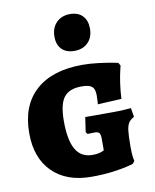

<svg xmlns="http://www.w3.org/2000/svg" viewBox="-85 -818 719 891"><g transform="rotate(-10 274.5 -372.5)"><path d="M24 -241Q24 -371 101.5 -441Q179 -511 322 -511Q356 -511 393 -506.5Q430 -502 455.5 -497.5Q481 -493 488 -491L496 -477Q495 -472 490 -451.5Q485 -431 480 -397Q475 -363 473 -324L361 -318Q361 -321 362 -332Q363 -343 363 -360Q363 -390 349.5 -401.5Q336 -413 301 -413Q242 -413 217 -380Q192 -347 192 -268Q192 -178 217.5 -134.5Q243 -91 296 -91Q312 -91 324 -93.5Q336 -96 342.5 -99Q349 -102 351 -103V-158Q351 -178 345 -185Q339 -192 322 -192L290 -191L283 -201L293 -270H415Q449 -270 475 -271.5Q501 -273 509 -274L516 -232Q498 -222 490 -209.5Q482 -197 479 -173Q476 -149 476 -97Q476 -54 482 -30L473 -18Q467 -16 443.5 -10Q420 -4 375.5 2Q331 8 274 8Q157 8 90.5 -58Q24 -124 24 -241ZM217 -662Q217 -703 241.5 -728Q266 -753 306 -753Q344 -753 365 -731Q386 -709 386 -671Q386 -630 362 -605.5Q338 -581 298 -581Q259 -581 238 -602.5Q217 -624 217 -662Z"/></g></svg>

Font: Alegreya SC ExtraBold
Style: Regular
Weight: 800
Designer: Juan Pablo del Peral
Foundry: Huerta Tipografica
Version: Version 2.007; ttfautohint (v1.6)